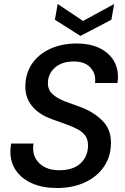

<svg xmlns="http://www.w3.org/2000/svg" viewBox="-20 -930 628 962"><path d="M265 12Q194 12 141.5 -11Q89 -34 60.5 -75Q32 -116 32 -171Q32 -180 33 -190.5Q34 -201 36 -211H148Q147 -204 146.5 -198.5Q146 -193 146 -187Q146 -139 181.5 -108Q217 -77 277 -77Q346 -77 383.5 -111.5Q421 -146 421 -202Q421 -231 407.5 -250Q394 -269 369.5 -282Q345 -295 312 -307Q279 -319 240 -333Q174 -357 140.5 -398.5Q107 -440 107 -495Q107 -560 139.5 -609Q172 -658 230.5 -685Q289 -712 365 -712Q459 -712 515 -666Q571 -620 571 -545Q571 -538 570.5 -530Q570 -522 568 -514H456Q457 -519 457 -523.5Q457 -528 457 -532Q457 -567 430 -594.5Q403 -622 349 -622Q290 -622 255 -591Q220 -560 220 -513Q220 -479 243 -459Q266 -437 303 -423Q340 -409 385 -393Q449 -369 492.5 -326Q536 -283 536 -215Q536 -147 501.5 -96Q467 -45 406 -16.5Q345 12 265 12ZM383 -750 255 -831 269 -910 396 -825 552 -910 538 -831Z"/></svg>

Font: Rethink Sans Medium
Style: Italic
Weight: 500
Italic angle: -10°
Designer: The Rethink Sans project authors (Hans Thiessen). DM Sans designed by Colophon Foundry.
Foundry: Rethink Communications LLC
Version: Version 1.001